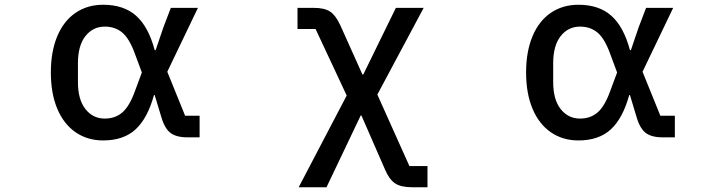

<svg xmlns="http://www.w3.org/2000/svg" viewBox="-20 -578 3040 808"><path d="M194 -273Q194 -361 221 -425.5Q248 -490 298 -524Q348 -558 414 -558Q501 -558 553 -511.5Q605 -465 631 -367H635L668 -464L699 -545H813L684 -276L759 -91H820V0H769Q719 0 694.5 -21Q670 -42 656 -95L631 -178H628Q601 -80 550.5 -33.5Q500 13 414 13Q348 13 298 -21.5Q248 -56 221 -120.5Q194 -185 194 -273ZM548 -195 577 -273 548 -351Q525 -415 495 -440.5Q465 -466 421 -466Q371 -466 339.5 -426Q308 -386 308 -312V-233Q308 -159 339.5 -119Q371 -79 421 -79Q465 -79 495 -105Q525 -131 548 -195Z M1237 210 1439 -176 1308 -456H1232V-545H1299Q1346 -545 1369.5 -529Q1393 -513 1412 -472L1505 -265H1509L1646 -545H1763L1568 -180L1703 121H1779V210H1714Q1667 210 1642.5 193.5Q1618 177 1601 137L1501 -92H1498L1354 210Z M2194 -273Q2194 -361 2221 -425.5Q2248 -490 2298 -524Q2348 -558 2414 -558Q2501 -558 2553 -511.5Q2605 -465 2631 -367H2635L2668 -464L2699 -545H2813L2684 -276L2759 -91H2820V0H2769Q2719 0 2694.5 -21Q2670 -42 2656 -95L2631 -178H2628Q2601 -80 2550.5 -33.5Q2500 13 2414 13Q2348 13 2298 -21.5Q2248 -56 2221 -120.5Q2194 -185 2194 -273ZM2548 -195 2577 -273 2548 -351Q2525 -415 2495 -440.5Q2465 -466 2421 -466Q2371 -466 2339.5 -426Q2308 -386 2308 -312V-233Q2308 -159 2339.5 -119Q2371 -79 2421 -79Q2465 -79 2495 -105Q2525 -131 2548 -195Z"/></svg>

Font: IBM Plex Sans JP Medium
Style: Regular
Weight: 500
Designer: Mike Abbink; Paul van der Laan; Pieter van Rosmalen; Wujin Sim; Yejin Wi; Jinhee Kim; Boomi Park; Yona Kim; Kichan Ma
Foundry: Sandoll Inc.
Version: Version 1.001